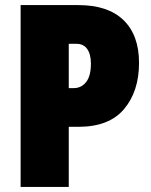

<svg xmlns="http://www.w3.org/2000/svg" viewBox="-20 -734 594 754"><path d="M526 -487Q526 -376 467.5 -306Q409 -236 288 -236H250V0H61V-714H288Q404 -714 465 -655Q526 -596 526 -487ZM250 -562V-388H270Q299 -388 318 -411.5Q337 -435 337 -484Q337 -521 322.5 -541.5Q308 -562 280 -562Z"/></svg>

Font: Noto Sans Display Black Narrow
Style: Regular
Weight: 900
Width: 4
Designer: Monotype Design team
Foundry: Monotype Imaging Inc.
Version: Version 1.000